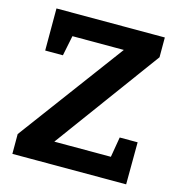

<svg xmlns="http://www.w3.org/2000/svg" viewBox="-105 -797 833 890"><g transform="rotate(15 311.5 -352.0)"><path d="M34 0V-95L421 -616L436 -599H132L165 -615L142 -502H57V-704H577V-609L191 -83L186 -105H505L475 -84L495 -202H581L580 0Z"/></g></svg>

Font: Bitter Thin
Style: Bold
Weight: 700
Version: Version 3.021